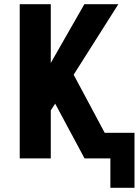

<svg xmlns="http://www.w3.org/2000/svg" viewBox="-20 -755 661 915"><path d="M506 140H621V-122H479L331 -399L544 -735H382L222 -455V-735H74V0H222V-229L243 -261L383 0H506Z"/></svg>

Font: Iosevka Sparkle Heavy
Style: Regular
Weight: 900
Designer: Belleve Invis
Foundry: Belleve Invis
Version: Version 4.5.0; ttfautohint (v1.8.3)